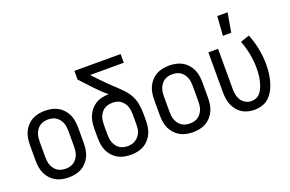

<svg xmlns="http://www.w3.org/2000/svg" viewBox="-96 -1100 2192 1452"><g transform="rotate(-20 1000.0 -373.5)"><path d="M250 8Q223 8 196 2.5Q169 -3 146 -16Q123 -29 104.5 -49.5Q86 -70 75 -94.5Q64 -119 60 -146Q56 -173 56 -200V-320Q56 -347 60 -374Q64 -401 75 -425.5Q86 -450 104.5 -470.5Q123 -491 146 -504Q169 -517 196 -522.5Q223 -528 250 -528Q277 -528 304 -522.5Q331 -517 354 -504Q377 -491 395.5 -470.5Q414 -450 425 -425.5Q436 -401 440 -374Q444 -347 444 -320V-200Q444 -173 440 -146Q436 -119 425 -94.5Q414 -70 395.5 -49.5Q377 -29 354 -16Q331 -3 304 2.5Q277 8 250 8ZM250 -62Q267 -62 284 -66Q301 -70 315 -79.5Q329 -89 339.5 -103Q350 -117 356 -133Q362 -149 364 -166Q366 -183 366 -200V-320Q366 -337 364 -354Q362 -371 356 -387Q350 -403 339.5 -417Q329 -431 315 -440.5Q301 -450 284 -454Q267 -458 250 -458Q233 -458 216 -454Q199 -450 185 -440.5Q171 -431 160.5 -417Q150 -403 144 -387Q138 -371 136 -354Q134 -337 134 -320V-200Q134 -183 136 -166Q138 -149 144 -133Q150 -117 160.5 -103Q171 -89 185 -79.5Q199 -70 216 -66Q233 -62 250 -62Z M750 8Q723 8 696 2.5Q669 -3 646 -16Q623 -29 604.5 -49.5Q586 -70 575 -94.5Q564 -119 560 -146Q556 -173 556 -200V-273Q556 -299 560 -325.5Q564 -352 575 -376.5Q586 -401 603.5 -421.5Q621 -442 644 -455.5Q667 -469 693.5 -474.5Q720 -480 747 -481Q723 -500 701 -521Q679 -542 658 -564L564 -665V-735H936V-665H665L715 -612Q740 -585 767 -559Q794 -533 821.5 -507.5Q849 -482 874.5 -454.5Q900 -427 916.5 -393.5Q933 -360 938.5 -322.5Q944 -285 944 -248V-200Q944 -173 940 -146Q936 -119 925 -94.5Q914 -70 895.5 -49.5Q877 -29 854 -16Q831 -3 804 2.5Q777 8 750 8ZM750 -62Q767 -62 784 -66.5Q801 -71 815 -80.5Q829 -90 840 -103.5Q851 -117 857 -133Q863 -149 864.5 -166Q866 -183 866 -200V-273Q866 -290 864 -307Q862 -324 856 -340Q850 -356 839.5 -369.5Q829 -383 815 -393Q801 -403 784 -406.5Q767 -410 750 -410Q733 -410 716 -406Q699 -402 685 -392.5Q671 -383 660.5 -369Q650 -355 644 -339.5Q638 -324 636 -307Q634 -290 634 -273V-200Q634 -183 636 -166Q638 -149 644 -133Q650 -117 660.5 -103Q671 -89 685 -79.5Q699 -70 716 -66Q733 -62 750 -62Z M1250 8Q1223 8 1196 2.5Q1169 -3 1146 -16Q1123 -29 1104.5 -49.5Q1086 -70 1075 -94.5Q1064 -119 1060 -146Q1056 -173 1056 -200V-320Q1056 -347 1060 -374Q1064 -401 1075 -425.5Q1086 -450 1104.5 -470.5Q1123 -491 1146 -504Q1169 -517 1196 -522.5Q1223 -528 1250 -528Q1277 -528 1304 -522.5Q1331 -517 1354 -504Q1377 -491 1395.5 -470.5Q1414 -450 1425 -425.5Q1436 -401 1440 -374Q1444 -347 1444 -320V-200Q1444 -173 1440 -146Q1436 -119 1425 -94.5Q1414 -70 1395.5 -49.5Q1377 -29 1354 -16Q1331 -3 1304 2.5Q1277 8 1250 8ZM1250 -62Q1267 -62 1284 -66Q1301 -70 1315 -79.5Q1329 -89 1339.5 -103Q1350 -117 1356 -133Q1362 -149 1364 -166Q1366 -183 1366 -200V-320Q1366 -337 1364 -354Q1362 -371 1356 -387Q1350 -403 1339.5 -417Q1329 -431 1315 -440.5Q1301 -450 1284 -454Q1267 -458 1250 -458Q1233 -458 1216 -454Q1199 -450 1185 -440.5Q1171 -431 1160.5 -417Q1150 -403 1144 -387Q1138 -371 1136 -354Q1134 -337 1134 -320V-200Q1134 -183 1136 -166Q1138 -149 1144 -133Q1150 -117 1160.5 -103Q1171 -89 1185 -79.5Q1199 -70 1216 -66Q1233 -62 1250 -62Z M1710 -600 1721 -755H1804L1777 -600ZM1746 8Q1720 8 1694 2Q1668 -4 1646 -18Q1624 -32 1607.5 -53Q1591 -74 1581 -98Q1571 -122 1567.5 -148Q1564 -174 1564 -200V-520H1642V-200Q1642 -176 1646.5 -151.5Q1651 -127 1664 -106.5Q1677 -86 1699 -74Q1721 -62 1745 -62Q1763 -62 1780 -68Q1797 -74 1809.5 -86.5Q1822 -99 1830.5 -114.5Q1839 -130 1845 -146.5Q1851 -163 1855 -180Q1859 -197 1861.5 -214.5Q1864 -232 1865 -249.5Q1866 -267 1866 -285Q1866 -342 1855 -399Q1844 -456 1823 -510L1895 -535Q1919 -475 1931.5 -412Q1944 -349 1944 -284Q1944 -251 1940 -218Q1936 -185 1927.5 -153Q1919 -121 1904 -91Q1889 -61 1866 -37.5Q1843 -14 1811 -3Q1779 8 1746 8Z"/></g></svg>

Font: Iosevka Term SS14
Style: Regular
Weight: 400
Monospace: yes
Designer: Belleve Invis
Foundry: Belleve Invis
Version: Version 24.1.1; ttfautohint (v1.8.4)